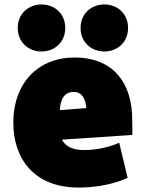

<svg xmlns="http://www.w3.org/2000/svg" viewBox="-20 -818 657 865"><path d="M334 27C428 27 507 6 555 -17L517 -175C476 -156 417 -142 359 -142C305 -142 275 -159 259 -189L576 -210C577 -243 575 -274 575 -305C565 -467 472 -559 316 -559C153 -559 40 -445 40 -265C40 -103 134 27 334 27ZM167 -586C224 -586 274 -626 274 -692C274 -758 224 -798 167 -798C110 -798 60 -758 60 -692C60 -626 110 -586 167 -586ZM343 -692C343 -626 393 -586 450 -586C507 -586 557 -626 557 -692C557 -758 507 -798 450 -798C393 -798 343 -758 343 -692ZM312 -404C347 -404 365 -377 369 -331L250 -322C251 -372 272 -404 312 -404Z"/></svg>

Font: Repo ExtraBlack
Style: Regular
Weight: 400
Designer: Stefan Peev
Foundry: Context Ltd
Version: Version 001.502